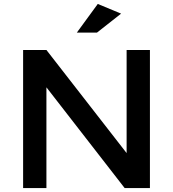

<svg xmlns="http://www.w3.org/2000/svg" viewBox="-20 -952 876 972"><path d="M621 -699H739V0H611L215 -510V0H97V-699H215L621 -177ZM471 -787H369L475 -932L593 -883Z"/></svg>

Font: Montreal
Style: Regular
Weight: 400
Designer: Julieta Ulanovsky, usr_local_share
Foundry: Julieta Ulanovsky, usr_local_share
Version: Version 2.001